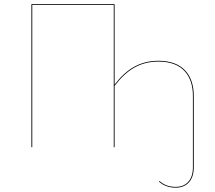

<svg xmlns="http://www.w3.org/2000/svg" viewBox="-20 -700 1020 913"><path d="M734 -411C644.2 -411 580.5 -370.4 524.9 -297.5V-680.1H129.3V0H133.4V-676.2H520.9V0H524.9V-291.8C582.8 -367.5 644.6 -407.1 733.9 -407.1C851.4 -407.1 897.3 -335.7 897.3 -243.8V95.8C897.3 157.4 864.2 188.6 815.9 188.6C779.1 188.6 757.1 176.7 738.1 160.9L736.1 164.3C754.2 179.3 777.7 192.5 815.9 192.5C866.6 192.5 901.4 159.2 901.4 95.9V-243.9C901.4 -340.1 851.5 -411 734 -411Z"/></svg>

Font: Fira Sans Four
Style: Regular
Weight: 100
Designer: Carrois Corporate & Edenspiekermann AG
Foundry: Carrois Corporate GbR & Edenspiekermann AG
Version: Version 4.203;PS 004.203;hotconv 1.0.88;makeotf.lib2.5.64775